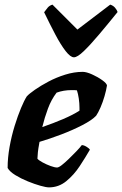

<svg xmlns="http://www.w3.org/2000/svg" viewBox="-20 -811 529 831"><path d="M192 0Q180 0 155 -7Q130 -14 100.5 -26Q71 -38 46.5 -53Q22 -68 13 -84Q13 -128 21.5 -175.5Q30 -223 43.5 -266.5Q57 -310 71 -343.5Q85 -377 96 -394Q106 -405 131 -422.5Q156 -440 190 -458Q224 -476 262.5 -488Q301 -500 338 -500Q354 -500 378.5 -489Q403 -478 422.5 -464Q442 -450 443 -441Q440 -421 432.5 -395Q425 -369 415 -346Q405 -323 396 -310Q378 -291 336.5 -269.5Q295 -248 245 -229Q195 -210 151 -197Q145 -164 144 -152.5Q143 -141 142 -124Q148 -117 164.5 -108Q181 -99 199 -92.5Q217 -86 227 -86Q234 -86 247.5 -96.5Q261 -107 277.5 -123Q294 -139 309.5 -155Q325 -171 334 -183Q343 -183 355 -175.5Q367 -168 369 -163Q350 -130 325 -92Q300 -54 267 -27Q234 0 192 0ZM163 -261Q212 -278 254 -296Q296 -314 324 -332V-345Q324 -364 321 -384.5Q318 -405 313 -420Q307 -421 301.5 -421Q296 -421 290 -421Q255 -421 225 -410Q202 -380 187.5 -341Q173 -302 163 -261ZM300 -563Q285 -563 264 -590Q243 -617 219.5 -661.5Q196 -706 171 -758Q179 -769 186.5 -778Q194 -787 207 -791L315 -683L457 -791Q470 -787 478 -777.5Q486 -768 489 -759Q447 -707 409 -662Q371 -617 343 -590Q315 -563 300 -563Z"/></svg>

Font: Texturina Black
Style: Italic
Weight: 900
Italic angle: -11°
Designer: Guillermo Torres Carreño
Foundry: Omnibus-Type
Version: Version 1.002; ttfautohint (v1.8.3)